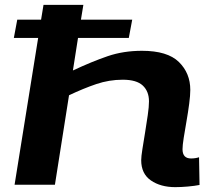

<svg xmlns="http://www.w3.org/2000/svg" viewBox="-20 -760 879 790"><path d="M37 -604 51 -679H149L159 -740H323L313 -679H524L510 -604H301L280 -470Q359 -507 423.5 -529Q488 -551 564 -551Q669 -551 716 -505Q763 -459 763 -390Q763 -368 758.5 -333.5Q754 -299 747.5 -262Q741 -225 736 -193.5Q731 -162 731 -146Q731 -108 766 -108Q784 -108 799 -113L801 1Q781 5 753 7.5Q725 10 701 10Q641 10 601 -17.5Q561 -45 561 -101Q561 -116 566 -147Q571 -178 577 -215Q583 -252 588 -286.5Q593 -321 593 -343Q593 -384 567.5 -408Q542 -432 485 -432Q429 -432 376 -414Q323 -396 264 -368L206 0H40L137 -604Z"/></svg>

Font: Georama Extra Expanded SemiBold
Style: Italic
Weight: 600
Width: 8
Italic angle: -9°
Designer: Jean-Baptiste Levee
Foundry: Production Type
Version: Version 1.000